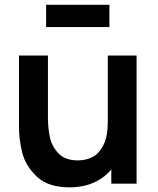

<svg xmlns="http://www.w3.org/2000/svg" viewBox="-20 -774 666 809"><path d="M60 -238.5V-540H182V-279.8Q182 -233 190.5 -194.7Q198.9 -156.3 227 -127.2Q255 -98.2 308.2 -98.2Q342.8 -98.2 370.7 -112.8Q398.5 -127.3 416.4 -164Q434.3 -200.7 434.3 -262.5L505.8 -231.8Q505.8 -162.1 478.8 -106Q451.8 -49.8 399.2 -17.2Q346.5 15.3 272.3 15.3Q181.8 15.3 134.7 -30.3Q87.5 -75.8 73.8 -130.5Q60 -185.2 60 -238.5ZM449 -167.5H434.3V-540H555.5V0H449ZM174.3 -753.7H441V-660H174.3Z"/></svg>

Font: Tap Sans
Style: Regular
Weight: 400
Designer: Tap Payments
Foundry: Tap Payments
Version: Version 1.001;Glyphs 3.1.2 (3151)